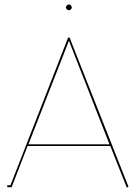

<svg xmlns="http://www.w3.org/2000/svg" viewBox="-20 -855 629 877"><path d="M280.8 -820.8Q280.8 -825.2 285.4 -830.1Q290 -835 294.9 -835Q299.3 -835 303.7 -830.3Q308.1 -825.7 308.1 -820.8Q308.1 -816.4 304 -812.3Q299.8 -808.1 294.9 -808.1Q290 -808.1 285.4 -812Q280.8 -815.9 280.8 -820.8ZM294.9 -668.9 109.9 -195.8H480ZM483.9 -188H106L33.2 0H13.2V-8.8H27.8L291 -683.1H297.9L566.9 -2L559.1 2Z"/></svg>

Font: Rawengulk
Style: Ultralight
Weight: 200
Version: Version 0.92